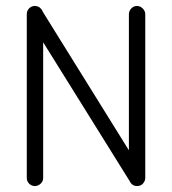

<svg xmlns="http://www.w3.org/2000/svg" viewBox="-20 -623 578 645"><path d="M70 -575V-576Q70 -587 78 -595Q86 -603 97 -603Q104 -603 110 -600Q120 -594 124 -583L413 -118V-575Q413 -586 421 -594.5Q429 -603 440 -603Q451 -603 459.5 -594.5Q468 -586 468 -575V-26Q468 -17 463 -10Q456 2 440 2Q426 2 418 -10Q418 -10 416 -14L125 -481V-25Q125 -14 116.5 -6Q108 2 97 2Q86 2 78 -6Q70 -14 70 -25Z"/></svg>

Font: RIT Ala
Style: Regular
Weight: 400
Designer: Radhakrishan VN, Aswathy J
Version: 1.0